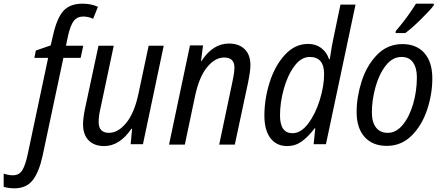

<svg xmlns="http://www.w3.org/2000/svg" viewBox="-138 -785 2409 1045"><path d="M-118 232V160Q-91 169 -68 169Q-34 169 -17 142Q0 115 13 54L124 -470H49L57 -510L138 -538L150 -590Q171 -685 206.5 -725Q242 -765 311 -765Q358 -765 395 -748L369 -683Q342 -695 315 -695Q282 -695 263.5 -671Q245 -647 232 -589L221 -536H315L301 -470H207L94 62Q75 150 40.5 195Q6 240 -60 240Q-91 240 -118 232Z M314 -109Q314 -142 325 -195L398 -536H481L409 -196Q399 -155 399 -121Q399 -62 455 -62Q505 -62 549.5 -116.5Q594 -171 616 -277L671 -536H753L640 0H573L581 -84H577Q513 10 429 10Q375 10 344.5 -21Q314 -52 314 -109Z M896 -538H967L956 -452H958Q1020 -548 1108 -548Q1162 -548 1193.5 -517.5Q1225 -487 1225 -430Q1225 -398 1212 -335L1140 2H1055L1126 -335Q1127 -340 1132.5 -368Q1138 -396 1138 -417Q1138 -472 1082 -472Q1032 -472 988.5 -418.5Q945 -365 923 -259L868 2H782Z M1301 -156Q1301 -246 1329.5 -336.5Q1358 -427 1412.5 -486.5Q1467 -546 1539 -546Q1581 -546 1610.5 -523.5Q1640 -501 1653 -463H1657Q1669 -544 1677 -578L1715 -760H1797L1636 0H1569L1578 -87H1575Q1539 -40 1504 -15Q1469 10 1425 10Q1367 10 1334 -33Q1301 -76 1301 -156ZM1626 -382Q1626 -475 1548 -475Q1501 -475 1464 -425Q1427 -375 1406.5 -300.5Q1386 -226 1386 -157Q1386 -60 1454 -60Q1500 -60 1539.5 -112.5Q1579 -165 1602.5 -241Q1626 -317 1626 -382Z M1803 -175Q1803 -257 1830.5 -343Q1858 -429 1914.5 -487Q1971 -545 2052 -545Q2129 -545 2172 -496Q2215 -447 2215 -359Q2215 -272 2186.5 -187Q2158 -102 2102 -46.5Q2046 9 1967 9Q1890 9 1846.5 -39.5Q1803 -88 1803 -175ZM2131 -365Q2131 -414 2110.5 -444.5Q2090 -475 2047 -475Q1998 -475 1961.5 -428Q1925 -381 1905.5 -310.5Q1886 -240 1886 -173Q1886 -120 1908.5 -91Q1931 -62 1973 -62Q2018 -62 2054 -105.5Q2090 -149 2110.5 -219Q2131 -289 2131 -365ZM2016 -616Q2079 -689 2126 -765H2223V-756Q2202 -728 2152 -679Q2102 -630 2068 -605H2015Z"/></svg>

Font: Noto Sans UI Narrow
Style: Italic
Weight: 400
Width: 4
Italic angle: -12°
Designer: Monotype Design Team
Foundry: Monotype Imaging Inc.
Version: Version 1.001